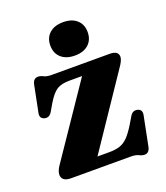

<svg xmlns="http://www.w3.org/2000/svg" viewBox="-127 -754 737 855"><g transform="rotate(-20 241.5 -326.5)"><path d="M437.5 -387 211 -51H267Q296.5 -51 317.2 -57.8Q338 -64.5 355.8 -82.8Q373.5 -101 395 -136L414.5 -169Q427.5 -190.5 449 -185.5Q472 -180 467 -154L439 -13.5Q433 13.5 412 13.5Q399.5 13.5 386.8 6.8Q374 0 348 0H69Q44.5 0 34 -8.8Q23.5 -17.5 23.5 -32Q23.5 -50.5 40.5 -74.5L269 -411H208.5Q172 -411 150.2 -398Q128.5 -385 103.5 -343.5L82.5 -307.5Q69.5 -286 48 -291.5Q25 -297.5 30.5 -323.5L55.5 -448.5Q61 -475.5 83 -475.5Q95.5 -475.5 107.8 -468.8Q120 -462 145.5 -462H418.5Q459 -462 459 -433.5Q459 -417 437.5 -387ZM271 -507.5Q230 -507.5 206.2 -528.8Q182.5 -550 182.5 -587Q182.5 -623 206.2 -644.2Q230 -665.5 271 -665.5Q312.5 -665.5 336 -644.2Q359.5 -623 359.5 -587Q359.5 -550.5 336 -529Q312.5 -507.5 271 -507.5Z"/></g></svg>

Font: Fraunces 72pt Soft
Style: Bold
Weight: 700
Version: Version 1.000;[b76b70a41]